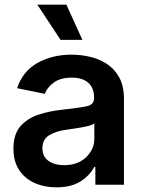

<svg xmlns="http://www.w3.org/2000/svg" viewBox="-20 -785 614 816"><path d="M219.7 11.2Q168 11.2 126.5 -7.6Q85 -26.4 61 -63Q37.1 -99.6 37.1 -153.3Q37.1 -214.8 67.1 -248.8Q97.2 -282.7 144.8 -298.1Q192.4 -313.5 245.1 -318.8Q316.4 -326.7 348.1 -333.3Q379.9 -339.8 379.9 -368.2V-370.6Q379.9 -410.6 355.5 -432.9Q331.1 -455.1 284.7 -455.1Q236.8 -455.1 208.5 -434.1Q180.2 -413.1 170.4 -386.2L52.7 -410.2Q76.7 -482.4 139.4 -517.6Q202.1 -552.7 284.2 -552.7Q322.8 -552.7 362.1 -543.7Q401.4 -534.7 434.1 -513.4Q466.8 -492.2 486.8 -455.8Q506.8 -419.4 506.8 -364.7V0H385.3V-75.2H380.4Q362.3 -40 322.8 -14.4Q283.2 11.2 219.7 11.2ZM252.4 -83Q311 -83 345.9 -116.7Q380.9 -150.4 380.9 -195.8V-260.3Q372.1 -253.4 349.6 -248.3Q327.1 -243.2 302 -239.5Q276.9 -235.8 260.3 -233.4Q217.3 -227.5 188.7 -210Q160.2 -192.4 160.2 -154.8Q160.2 -119.6 186 -101.3Q211.9 -83 252.4 -83ZM237.3 -615.7 138.7 -765.1H262.2L330.1 -615.7Z"/></svg>

Font: Inter-SemiBold
Style: Regular
Weight: 600
Designer: Rasmus Andersson
Foundry: rsms
Version: Version 4.000;git-a52131595